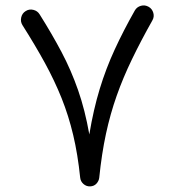

<svg xmlns="http://www.w3.org/2000/svg" viewBox="-20 -641 635 698"><path d="M73.2 -600.6Q85.9 -608.9 101.1 -605.2Q116.2 -601.6 124 -588.9Q168.9 -517.6 203.9 -451.4Q238.8 -385.3 263.9 -313.2Q289.1 -241.2 304.7 -152.3Q319.8 -243.2 342.5 -317.6Q365.2 -392.1 397 -460.9Q428.7 -529.8 470.2 -603Q477.5 -615.7 492.2 -619.9Q506.8 -624 520.5 -616.2Q533.2 -608.9 537.4 -594.2Q541.5 -579.6 533.7 -566.4Q492.2 -492.7 460 -426Q427.7 -359.4 404.3 -293.2Q380.9 -227.1 365.2 -154.3Q349.6 -81.5 340.8 4.9Q339.4 17.1 330.6 26.6Q321.8 36.1 307.6 36.6Q293.9 37.1 283.4 27.8Q272.9 18.6 271.5 4.9Q262.7 -80.1 246.1 -150.1Q229.5 -220.2 203.9 -284.2Q178.2 -348.1 143.1 -412.4Q107.9 -476.6 61.5 -549.8Q53.7 -562.5 57.1 -577.6Q60.5 -592.8 73.2 -600.6Z"/></svg>

Font: Mikhak Regular
Style: Regular
Weight: 400
Designer: Amin Abedi
Version: Version 3.3